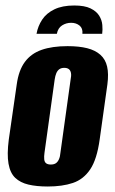

<svg xmlns="http://www.w3.org/2000/svg" viewBox="-20 -671 419 699"><path d="M250 -651Q288 -651 309.5 -640.5Q331 -630 341 -614Q351 -598 352.5 -580Q354 -562 352 -548H280Q282 -568 269.5 -578Q257 -588 239 -588Q221 -588 206 -578.5Q191 -569 187 -548H113Q118 -576 133.5 -599.5Q149 -623 178 -637Q207 -651 250 -651ZM154 8Q113 8 83.5 1Q54 -6 35.5 -23.5Q17 -41 11 -75Q5 -109 12 -163L41 -364Q48 -415 70.5 -445.5Q93 -476 131.5 -489.5Q170 -503 226 -503Q268 -503 297.5 -495.5Q327 -488 345.5 -471.5Q364 -455 370 -428.5Q376 -402 371 -364L343 -164Q333 -91 308.5 -54.5Q284 -18 245.5 -5Q207 8 154 8ZM165 -72Q176 -72 183 -76.5Q190 -81 194.5 -91Q199 -101 200 -115L237 -381Q240 -395 238.5 -404.5Q237 -414 231 -419Q225 -424 214 -424Q203 -424 196 -419Q189 -414 185 -404.5Q181 -395 179 -381L142 -115Q140 -101 141 -91Q142 -81 148 -76.5Q154 -72 165 -72Z"/></svg>

Font: Alumni Sans ExtraBold
Style: Italic
Weight: 800
Italic angle: -8°
Designer: Robert E. Leuschke
Foundry: Robert E. Leuschke
Version: Version 1.016